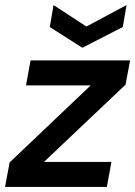

<svg xmlns="http://www.w3.org/2000/svg" viewBox="-31 -740 535 760"><path d="M-11 0 7 -97 328 -402H72L90 -501H484L466 -405L143 -99H410L392 0ZM470 -720 455 -633 295 -551 166 -633 181 -720 311 -635Z"/></svg>

Font: DM Sans 17pt SemiBold
Style: Italic
Weight: 600
Italic angle: -10°
Version: Version 4.004;gftools[0.9.30]